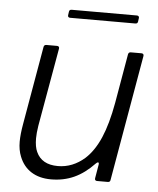

<svg xmlns="http://www.w3.org/2000/svg" viewBox="-52 -750 662 804"><g transform="rotate(5 279.0 -347.5)"><path d="M59 -74Q48 -101 48 -136Q48 -167 56 -212L113 -540Q115 -549 124 -549H169Q174 -549 176.5 -546Q179 -543 178 -538L120 -209Q115 -177 115 -156Q115 -120 125 -99Q148 -48 216 -48Q278 -48 329 -93Q366 -127 391 -185Q416 -243 432 -332L468 -540Q470 -549 479 -549H524Q529 -549 531.5 -546Q534 -543 533 -538L441 -9Q440 0 430 0H385Q380 0 377.5 -3Q375 -6 376 -11L386 -70V-73Q386 -78 382 -78Q379 -78 373 -72Q333 -30 289 -10Q245 10 192 10Q143 10 109 -11.5Q75 -33 59 -74ZM213 -671Q208 -671 205.5 -674Q203 -677 204 -682L206 -696Q207 -705 217 -705H491Q496 -705 498.5 -702Q501 -699 500 -694L498 -680Q497 -671 487 -671Z"/></g></svg>

Font: Open Sauce Two Light Italic
Style: Regular
Weight: 300
Italic angle: -10°
Designer: Alfredo Marco Pradil
Foundry: Creative Sauce Fz LLC
Version: Version 1.477